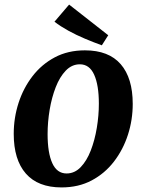

<svg xmlns="http://www.w3.org/2000/svg" viewBox="-20 -806 621 839"><path d="M249 13Q146 13 93 -47.5Q40 -108 40 -221Q40 -291 61 -356Q82 -421 122 -473Q162 -525 219.5 -555.5Q277 -586 351 -586Q455 -586 507.5 -525.5Q560 -465 560 -352Q560 -282 539 -217Q518 -152 478 -100Q438 -48 380.5 -17.5Q323 13 249 13ZM271 -48Q306 -48 332.5 -75.5Q359 -103 376.5 -148Q394 -193 403 -247Q412 -301 412 -353Q412 -434 391.5 -479.5Q371 -525 329 -525Q294 -525 267.5 -497.5Q241 -470 223.5 -425Q206 -380 197 -326.5Q188 -273 188 -220Q188 -138 208.5 -93Q229 -48 271 -48ZM453 -652 425 -608Q389 -621 351 -637Q313 -653 278.5 -672Q244 -691 218 -711L282 -786Z"/></svg>

Font: Yrsa
Style: Italic
Weight: 400
Italic angle: -7.10001°
Designer: Anna Giedrys (Yrsa+Rasa design), David Brezina (Yrsa art-direction, Rasa art-direction, design)
Foundry: Rosetta Type Foundry
Version: Version 2.004